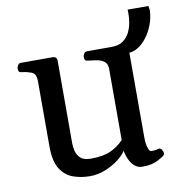

<svg xmlns="http://www.w3.org/2000/svg" viewBox="-73 -686 729 768"><g transform="rotate(-10 291.0 -302.0)"><path d="M406.2 -481Q435.5 -481 453.1 -493.7Q470.7 -506.3 480 -525.4Q489.3 -544.4 492.4 -564.5Q495.6 -584.5 495.6 -599.1Q495.6 -604.5 495.6 -608.9Q495.6 -613.3 495.1 -616.7H579.6Q580.6 -610.4 581.5 -604.7Q582.5 -599.1 582 -593.8Q580.1 -565.4 569.8 -538.8Q559.6 -512.2 543.5 -491.2Q527.3 -470.2 508.1 -458Q488.8 -445.8 468.8 -445.8ZM231.9 13.2Q196.8 13.2 164.8 2.2Q132.8 -8.8 112.5 -40Q92.3 -71.3 92.3 -131.8V-396Q92.3 -427.7 74.5 -434.6Q56.6 -441.4 38.6 -443.4Q28.3 -444.3 24.7 -447.5Q21 -450.7 21 -461.4Q21 -466.8 25.4 -474.1Q29.8 -481.4 37.6 -481.4H166Q184.1 -481.4 184.1 -463.9V-127.4Q184.1 -115.7 187.7 -98.6Q191.4 -81.5 204.8 -68.4Q218.3 -55.2 247.1 -55.2Q296.4 -55.2 326.9 -68.6Q357.4 -82 381.3 -107.4V-395.5Q381.3 -416.5 369.6 -425.8Q357.9 -435.1 340.8 -438.2Q323.7 -441.4 307.1 -442.9Q296.9 -443.8 293.2 -447Q289.6 -450.2 289.6 -460.9Q289.6 -466.3 293.9 -473.6Q298.3 -481 306.2 -481H454.1Q472.2 -481 472.2 -463.4V-102.5Q472.2 -77.1 477.5 -60.1Q482.9 -43 490.7 -43Q497.6 -43 503.9 -43.7Q510.3 -44.4 519 -46.9Q527.3 -49.3 533 -41.3Q538.6 -33.2 538.6 -25.9Q538.6 -20.5 535.6 -18.1Q530.8 -12.7 507.3 -0.2Q483.9 12.2 444.3 12.2Q428.2 12.2 415.8 2.7Q403.3 -6.8 394.5 -23.9Q385.7 -41 381.3 -64Q373 -48.3 349.9 -30.3Q326.7 -12.2 295.7 0.5Q264.6 13.2 231.9 13.2Z"/></g></svg>

Font: Gelasio
Style: Regular
Weight: 400
Designer: Eben Sorkin
Foundry: Eben Sorkin
Version: Version 1.008